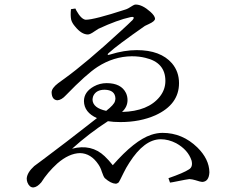

<svg xmlns="http://www.w3.org/2000/svg" viewBox="-20 -780 1040 852"><path d="M390.6 -336.9Q392.6 -300.8 451.2 -288.1Q486.3 -315.4 490.2 -331.1Q492.2 -337.9 492.2 -343.8Q490.2 -380.9 444.3 -381.8Q406.2 -381.8 393.6 -353.5Q390.6 -344.7 390.6 -336.9ZM294.9 -739.3 314.5 -742.2Q316.4 -739.3 319.3 -732.4Q340.8 -694.3 360.4 -692.4Q397.5 -692.4 535.2 -737.3Q546.9 -740.2 570.3 -755.9Q577.1 -759.8 582 -759.8Q611.3 -759.8 647.5 -727.5Q667 -710 668 -697.3Q668 -685.5 639.6 -672.9Q627.9 -668 623 -665Q497.1 -577.1 463.9 -545.9Q454.1 -538.1 460 -536.1Q462.9 -536.1 468.8 -538.1Q531.2 -557.6 586.9 -557.6Q692.4 -557.6 743.2 -499Q774.4 -461.9 774.4 -411.1Q774.4 -316.4 669.9 -268.6Q601.6 -238.3 514.6 -238.3Q482.4 -238.3 459 -242.2Q377 -189.5 299.8 -120.1Q385.7 -142.6 444.3 -86.9Q461.9 -70.3 480.5 -46.9Q577.1 -157.2 650.4 -181.6Q676.8 -190.4 701.2 -190.4Q789.1 -190.4 855.5 -126Q908.2 -74.2 909.2 -15.6Q907.2 26.4 877 27.3Q871.1 27.3 846.7 19.5Q834 15.6 820.3 14.6Q815.4 14.6 747.1 28.3Q740.2 29.3 734.4 30.3L727.5 10.7Q794.9 -12.7 818.4 -28.3Q836.9 -39.1 830.1 -67.4Q814.5 -115.2 761.7 -144.5Q727.5 -162.1 693.4 -162.1Q620.1 -162.1 553.7 -57.6Q539.1 -35.2 528.3 -12.7Q509.8 25.4 506.8 29.3Q500 35.2 493.2 35.2Q471.7 34.2 445.3 10.7Q439.5 4.9 431.6 -18.6Q426.8 -35.2 417 -49.8Q383.8 -99.6 335 -100.6Q286.1 -99.6 234.4 -54.7Q191.4 -15.6 163.1 29.3Q144.5 50.8 127.9 51.8Q110.4 51.8 101.6 29.3Q98.6 21.5 98.6 11.7Q100.6 -14.6 131.8 -43Q140.6 -49.8 173.8 -74.2Q243.2 -127 274.4 -150.4Q302.7 -171.9 352.5 -210.9Q391.6 -241.2 410.2 -255.9Q353.5 -281.2 352.5 -331.1Q352.5 -372.1 396.5 -396.5Q422.9 -411.1 453.1 -411.1Q517.6 -411.1 539.1 -367.2Q545.9 -352.5 545.9 -335.9Q545.9 -305.7 521.5 -283.2Q637.7 -286.1 689.5 -351.6Q713.9 -382.8 713.9 -420.9Q713.9 -502.9 625 -523.4Q597.7 -530.3 564.5 -530.3Q484.4 -529.3 413.1 -483.4Q363.3 -451.2 272.5 -357.4Q252.9 -335.9 234.4 -335Q210 -336.9 209 -370.1Q209 -388.7 238.3 -411.1Q249 -418.9 266.6 -431.6Q361.3 -500 517.6 -643.6Q550.8 -673.8 568.4 -691.4Q579.1 -704.1 567.4 -705.1Q563.5 -705.1 559.6 -704.1Q501 -691.4 417 -652.3Q412.1 -649.4 400.4 -641.6Q379.9 -627 370.1 -627Q341.8 -627 313.5 -662.1Q299.8 -677.7 295.9 -692.4Q292 -710.9 294.9 -739.3Z"/></svg>

Font: GenYoMin JP Regular
Style: Regular
Weight: 400
Version: Version 1.001;PS 1;hotconv 16.6.51;makeotf.lib2.5.65220 DEVE